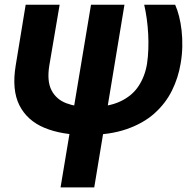

<svg xmlns="http://www.w3.org/2000/svg" viewBox="-20 -566 810 819"><path d="M89.5 -545.9H234.4L190.2 -285.7Q179.7 -219.7 199.7 -181Q219.7 -142.3 262.5 -125.8Q305.4 -109.4 363.3 -109.4Q441.8 -109.4 492.5 -133.1Q543.3 -156.8 570.9 -198.6Q598.5 -240.4 607.2 -294.3Q611.6 -323.6 612.7 -356Q613.9 -388.3 612.1 -421.2Q610.4 -454.1 606 -485.8Q601.6 -517.5 595.1 -545.9H727.1Q736.7 -524.6 743.8 -496.7Q750.9 -468.8 754.6 -436.1Q758.3 -403.4 757.6 -367.5Q756.9 -331.5 750.4 -294.3Q740.5 -234.5 713.6 -179.9Q686.7 -125.3 639 -82.5Q591.2 -39.7 519.6 -15Q448 9.8 348.6 9.8Q243.2 9.8 169.4 -20.9Q95.6 -51.7 62.6 -117.3Q29.7 -182.9 47.1 -287.5ZM368.2 -545.9H510.9L382 233.4H238.3Z"/></svg>

Font: Inter Tight
Style: Italic
Weight: 400
Italic angle: -9.39999°
Designer: Rasmus Andersson
Foundry: rsms
Version: Version 3.002